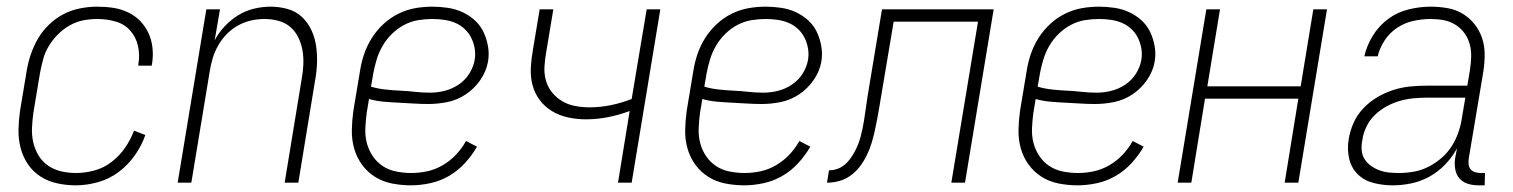

<svg xmlns="http://www.w3.org/2000/svg" viewBox="-20 -548 4540 576"><path d="M207 8Q179 8 151.5 2Q124 -4 101.5 -18.5Q79 -33 64 -55Q49 -77 42 -103.5Q35 -130 35.5 -158.5Q36 -187 40 -215L60 -335Q64 -360 72.5 -385Q81 -410 94.5 -433Q108 -456 128 -475Q148 -494 171.5 -506Q195 -518 221 -523Q247 -528 271 -528Q296 -528 319.5 -524.5Q343 -521 364 -511Q385 -501 400.5 -485Q416 -469 425.5 -448.5Q435 -428 437.5 -404Q440 -380 436 -356L435 -351H395V-355Q400 -383 394 -410Q388 -437 370.5 -456.5Q353 -476 326.5 -483.5Q300 -491 272 -491Q251 -491 230 -487Q209 -483 189.5 -472Q170 -461 154 -445Q138 -429 126.5 -410Q115 -391 109.5 -370.5Q104 -350 100 -329L80 -209Q77 -187 76 -164Q75 -141 80 -120Q85 -99 96 -81Q107 -63 124.5 -51Q142 -39 163.5 -34Q185 -29 208 -29Q235 -29 263 -36.5Q291 -44 314.5 -62Q338 -80 355 -104.5Q372 -129 382 -156L416 -143Q405 -111 384.5 -82Q364 -53 336 -32Q308 -11 274 -1.5Q240 8 207 8Z M513 0 599 -520H640L624 -427Q636 -450 654.5 -469.5Q673 -489 695 -502.5Q717 -516 742 -522Q767 -528 792 -528Q818 -528 843 -521Q868 -514 886 -497Q904 -480 914.5 -457Q925 -434 928.5 -409Q932 -384 931 -357.5Q930 -331 925 -305L875 0H834L885 -311Q889 -332 890 -354Q891 -376 887.5 -396.5Q884 -417 875 -435.5Q866 -454 851 -467Q836 -480 815.5 -485.5Q795 -491 773 -491Q753 -491 733 -486.5Q713 -482 694 -471.5Q675 -461 660 -445.5Q645 -430 634.5 -411.5Q624 -393 618 -373Q612 -353 609 -333L554 0Z M1213 8Q1184 8 1156 2.5Q1128 -3 1105 -17.5Q1082 -32 1066 -54Q1050 -76 1042.5 -102.5Q1035 -129 1035.5 -157.5Q1036 -186 1040 -215L1060 -335Q1064 -361 1072.5 -386Q1081 -411 1095.5 -434Q1110 -457 1130.5 -476Q1151 -495 1175.5 -507Q1200 -519 1225.5 -523.5Q1251 -528 1277 -528Q1300 -528 1323.5 -524.5Q1347 -521 1367.5 -511.5Q1388 -502 1404.5 -487Q1421 -472 1430.5 -452Q1440 -432 1444 -409Q1448 -386 1444 -363Q1439 -334 1421 -308Q1403 -282 1377.5 -265Q1352 -248 1323 -242Q1294 -236 1265 -236Q1242 -236 1219.5 -237.5Q1197 -239 1175 -240Q1153 -241 1130.5 -243Q1108 -245 1087 -251L1080 -209Q1077 -186 1076 -163Q1075 -140 1080.5 -119Q1086 -98 1098 -80Q1110 -62 1128 -50Q1146 -38 1168.5 -33.5Q1191 -29 1214 -29Q1237 -29 1261 -34Q1285 -39 1307.5 -52Q1330 -65 1348 -84Q1366 -103 1378 -125L1411 -108Q1396 -82 1375 -59Q1354 -36 1327.5 -20.5Q1301 -5 1271 1.5Q1241 8 1213 8ZM1270 -270Q1292 -270 1314 -275.5Q1336 -281 1355.5 -294Q1375 -307 1387.5 -326.5Q1400 -346 1404 -368Q1407 -386 1404 -403Q1401 -420 1393.5 -435Q1386 -450 1373.5 -461.5Q1361 -473 1345.5 -479.5Q1330 -486 1312.5 -488.5Q1295 -491 1277 -491Q1256 -491 1234.5 -487.5Q1213 -484 1193 -473.5Q1173 -463 1156.5 -447Q1140 -431 1128.5 -411.5Q1117 -392 1110.5 -371Q1104 -350 1100 -329L1093 -288Q1113 -282 1136 -279.5Q1159 -277 1181 -276Q1203 -275 1225 -272.5Q1247 -270 1270 -270Z M1834 0 1869 -215Q1837 -203 1804 -196.5Q1771 -190 1738 -190Q1711 -190 1685 -195.5Q1659 -201 1637 -214Q1615 -227 1599.5 -247.5Q1584 -268 1577.5 -293Q1571 -318 1572.5 -345.5Q1574 -373 1579 -400L1599 -520H1640L1619 -394Q1615 -372 1613.5 -350Q1612 -328 1617.5 -307.5Q1623 -287 1636 -271Q1649 -255 1666.5 -244.5Q1684 -234 1705.5 -230Q1727 -226 1749 -226Q1781 -226 1812.5 -232.5Q1844 -239 1875 -251L1920 -520H1961L1875 0Z M2213 8Q2184 8 2156 2.5Q2128 -3 2105 -17.5Q2082 -32 2066 -54Q2050 -76 2042.5 -102.5Q2035 -129 2035.5 -157.5Q2036 -186 2040 -215L2060 -335Q2064 -361 2072.5 -386Q2081 -411 2095.5 -434Q2110 -457 2130.5 -476Q2151 -495 2175.5 -507Q2200 -519 2225.5 -523.5Q2251 -528 2277 -528Q2300 -528 2323.5 -524.5Q2347 -521 2367.5 -511.5Q2388 -502 2404.5 -487Q2421 -472 2430.5 -452Q2440 -432 2444 -409Q2448 -386 2444 -363Q2439 -334 2421 -308Q2403 -282 2377.5 -265Q2352 -248 2323 -242Q2294 -236 2265 -236Q2242 -236 2219.5 -237.5Q2197 -239 2175 -240Q2153 -241 2130.5 -243Q2108 -245 2087 -251L2080 -209Q2077 -186 2076 -163Q2075 -140 2080.5 -119Q2086 -98 2098 -80Q2110 -62 2128 -50Q2146 -38 2168.5 -33.5Q2191 -29 2214 -29Q2237 -29 2261 -34Q2285 -39 2307.5 -52Q2330 -65 2348 -84Q2366 -103 2378 -125L2411 -108Q2396 -82 2375 -59Q2354 -36 2327.5 -20.5Q2301 -5 2271 1.5Q2241 8 2213 8ZM2270 -270Q2292 -270 2314 -275.5Q2336 -281 2355.5 -294Q2375 -307 2387.5 -326.5Q2400 -346 2404 -368Q2407 -386 2404 -403Q2401 -420 2393.5 -435Q2386 -450 2373.5 -461.5Q2361 -473 2345.5 -479.5Q2330 -486 2312.5 -488.5Q2295 -491 2277 -491Q2256 -491 2234.5 -487.5Q2213 -484 2193 -473.5Q2173 -463 2156.5 -447Q2140 -431 2128.5 -411.5Q2117 -392 2110.5 -371Q2104 -350 2100 -329L2093 -288Q2113 -282 2136 -279.5Q2159 -277 2181 -276Q2203 -275 2225 -272.5Q2247 -270 2270 -270Z M2461 0 2467 -37Q2479 -37 2491 -41Q2503 -45 2513 -53Q2523 -61 2530.5 -71.5Q2538 -82 2544 -93Q2550 -104 2554.5 -115.5Q2559 -127 2562 -138.5Q2565 -150 2567.5 -162Q2570 -174 2572 -186Q2575 -205 2577.5 -223.5Q2580 -242 2583 -261L2626 -520H2961L2875 0H2834L2914 -483H2661L2618 -227Q2615 -209 2611.5 -190.5Q2608 -172 2604 -154Q2600 -136 2594.5 -118Q2589 -100 2580.5 -82.5Q2572 -65 2560 -49Q2548 -33 2532 -21.5Q2516 -10 2498 -5Q2480 0 2461 0Z M3213 8Q3184 8 3156 2.5Q3128 -3 3105 -17.5Q3082 -32 3066 -54Q3050 -76 3042.5 -102.5Q3035 -129 3035.5 -157.5Q3036 -186 3040 -215L3060 -335Q3064 -361 3072.5 -386Q3081 -411 3095.5 -434Q3110 -457 3130.5 -476Q3151 -495 3175.5 -507Q3200 -519 3225.5 -523.5Q3251 -528 3277 -528Q3300 -528 3323.5 -524.5Q3347 -521 3367.5 -511.5Q3388 -502 3404.5 -487Q3421 -472 3430.5 -452Q3440 -432 3444 -409Q3448 -386 3444 -363Q3439 -334 3421 -308Q3403 -282 3377.5 -265Q3352 -248 3323 -242Q3294 -236 3265 -236Q3242 -236 3219.5 -237.5Q3197 -239 3175 -240Q3153 -241 3130.5 -243Q3108 -245 3087 -251L3080 -209Q3077 -186 3076 -163Q3075 -140 3080.5 -119Q3086 -98 3098 -80Q3110 -62 3128 -50Q3146 -38 3168.5 -33.5Q3191 -29 3214 -29Q3237 -29 3261 -34Q3285 -39 3307.5 -52Q3330 -65 3348 -84Q3366 -103 3378 -125L3411 -108Q3396 -82 3375 -59Q3354 -36 3327.5 -20.5Q3301 -5 3271 1.5Q3241 8 3213 8ZM3270 -270Q3292 -270 3314 -275.5Q3336 -281 3355.5 -294Q3375 -307 3387.5 -326.5Q3400 -346 3404 -368Q3407 -386 3404 -403Q3401 -420 3393.5 -435Q3386 -450 3373.5 -461.5Q3361 -473 3345.5 -479.5Q3330 -486 3312.5 -488.5Q3295 -491 3277 -491Q3256 -491 3234.5 -487.5Q3213 -484 3193 -473.5Q3173 -463 3156.5 -447Q3140 -431 3128.5 -411.5Q3117 -392 3110.5 -371Q3104 -350 3100 -329L3093 -288Q3113 -282 3136 -279.5Q3159 -277 3181 -276Q3203 -275 3225 -272.5Q3247 -270 3270 -270Z M3513 0 3599 -520H3640L3602 -289H3882L3920 -520H3961L3875 0H3834L3875 -252H3595L3554 0Z M4158 8Q4129 8 4101 1Q4073 -6 4053.5 -25Q4034 -44 4027.5 -72Q4021 -100 4026 -130Q4030 -155 4040.5 -179Q4051 -203 4070 -223Q4089 -243 4112 -256.5Q4135 -270 4160 -278Q4185 -286 4210 -288.5Q4235 -291 4260 -291H4382L4390 -339Q4393 -359 4393.5 -378.5Q4394 -398 4389 -416Q4384 -434 4373 -449Q4362 -464 4346 -474Q4330 -484 4311 -487.5Q4292 -491 4272 -491Q4247 -491 4221 -485.5Q4195 -480 4172 -465Q4149 -450 4134 -427Q4119 -404 4113 -379H4073Q4080 -411 4098.5 -441Q4117 -471 4145 -491.5Q4173 -512 4206.5 -520Q4240 -528 4272 -528Q4298 -528 4323 -523.5Q4348 -519 4368.5 -506.5Q4389 -494 4404 -475Q4419 -456 4426.5 -433Q4434 -410 4434 -384.5Q4434 -359 4430 -333L4386 -71Q4385 -62 4386 -54Q4387 -46 4392 -40Q4397 -34 4405.5 -31.5Q4414 -29 4422 -29H4435L4434 8H4415Q4399 8 4384 3.5Q4369 -1 4359 -12Q4349 -23 4346 -39Q4343 -55 4345 -71L4351 -103Q4337 -77 4316 -55Q4295 -33 4269 -18.5Q4243 -4 4214.5 2Q4186 8 4158 8ZM4177 -29Q4199 -29 4221.5 -33Q4244 -37 4265 -47.5Q4286 -58 4304.5 -74Q4323 -90 4335.5 -110Q4348 -130 4355.5 -152Q4363 -174 4366 -196L4376 -255H4260Q4240 -255 4219.5 -253Q4199 -251 4178.5 -245Q4158 -239 4139 -228.5Q4120 -218 4104.5 -203Q4089 -188 4079.5 -168.5Q4070 -149 4067 -128Q4064 -113 4065 -98Q4066 -83 4073.5 -71Q4081 -59 4093 -50.5Q4105 -42 4118.5 -37Q4132 -32 4147 -30.5Q4162 -29 4177 -29Z"/></svg>

Font: Iosevka SS18 Extralight
Style: Italic
Weight: 200
Italic angle: -9°
Monospace: yes
Designer: Belleve Invis
Foundry: Belleve Invis
Version: Version 25.1.1; ttfautohint (v1.8.4)